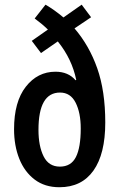

<svg xmlns="http://www.w3.org/2000/svg" viewBox="-20 -784 505 814"><path d="M172.9 -764.2Q210.9 -742.2 249 -710L326.2 -764.2L366.2 -710.9L295.9 -663.6Q358.4 -590.8 392.3 -494.4Q426.3 -397.9 426.3 -264.6Q426.3 -131.3 376.2 -60.8Q326.2 9.8 231.9 9.8Q169.9 9.8 127 -22.7Q84 -55.2 61.8 -110.8Q39.6 -166.5 39.6 -236.3Q39.6 -352.5 89.4 -416.3Q139.2 -480 215.3 -480Q269.5 -480 300.3 -443.8L303.2 -445.3Q285.2 -533.7 225.1 -608.4L153.8 -559.1L114.7 -610.8L183.1 -658.7Q169.4 -671.9 155.3 -683.6Q141.1 -695.3 127 -705.6ZM234.4 -391.6Q143.1 -391.6 143.1 -233.4Q143.1 -165 164.8 -121.3Q186.5 -77.6 233.9 -77.6Q281.2 -77.6 301.8 -118.2Q322.3 -158.7 322.3 -239.3Q322.3 -306.2 300.5 -348.9Q278.8 -391.6 234.4 -391.6Z"/></svg>

Font: Open Sans Condensed SemiBold
Style: Regular
Weight: 600
Width: 3
Designer: Monotype Design Team
Foundry: Monotype Imaging Inc.
Version: Version 3.000; ttfautohint (v1.8.4)